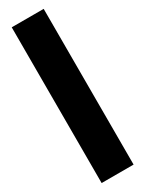

<svg xmlns="http://www.w3.org/2000/svg" viewBox="-249 -854 774 1024"><g transform="rotate(-30 138.5 -342.5)"><path d="M40 -821.8H236.8V137.2H40Z"/></g></svg>

Font: Poppins ExtraBold
Style: Regular
Weight: 800
Designer: Ninad Kale (Devanagari), Jonny Pinhorn (Latin)
Foundry: Indian Type Foundry
Version: Version 3.200;PS 1.000;hotconv 16.6.54;makeotf.lib2.5.65590